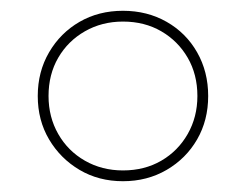

<svg xmlns="http://www.w3.org/2000/svg" viewBox="-20 -760 456 356"><path d="M208 -424Q163 -424 127.5 -445Q92 -466 71 -501.5Q50 -537 50 -582Q50 -627 71 -663Q92 -699 127.5 -719.5Q163 -740 208 -740Q253 -740 289 -719.5Q325 -699 345.5 -663Q366 -627 366 -582Q366 -537 345.5 -501.5Q325 -466 289 -445Q253 -424 208 -424ZM208 -444Q248 -444 279 -462Q310 -480 328 -511.5Q346 -543 346 -582Q346 -622 328 -653Q310 -684 279 -702Q248 -720 208 -720Q169 -720 137.5 -702Q106 -684 88 -653Q70 -622 70 -582Q70 -543 88 -511.5Q106 -480 137.5 -462Q169 -444 208 -444Z"/></svg>

Font: M PLUS 1 Thin
Style: Regular
Weight: 100
Designer: Coji Morishita
Foundry: UNDERFOREST DESIGN
Version: Version 1.001